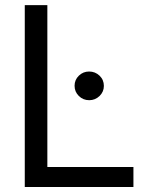

<svg xmlns="http://www.w3.org/2000/svg" viewBox="-20 -748 585 768"><path d="M79.1 0V-727.5H169.4V-80.1H513.7V0ZM336.9 -347.2Q312.5 -347.2 295.4 -364Q278.3 -380.9 278.3 -404.8Q278.3 -428.7 295.4 -445.3Q312.5 -461.9 336.4 -461.9Q360.8 -461.9 378.2 -445.3Q395.5 -428.7 395.5 -404.3Q395.5 -380.9 378.2 -364Q360.8 -347.2 336.9 -347.2Z"/></svg>

Font: Inter 24pt
Style: Regular
Weight: 400
Designer: Rasmus Andersson
Foundry: rsms
Version: Version 4.001;git-66647c0bb